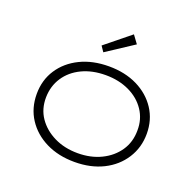

<svg xmlns="http://www.w3.org/2000/svg" viewBox="-130 -877 1049 1025"><g transform="rotate(20 394.5 -364.5)"><path d="M395 10Q303 10 232.5 -25Q162 -60 122 -121.5Q82 -183 82 -263Q82 -342 122 -403Q162 -464 232.5 -498.5Q303 -533 395 -533Q487 -533 557 -498.5Q627 -464 667 -403Q707 -342 707 -263Q707 -185 667 -122.5Q627 -60 557 -25Q487 10 395 10ZM395 -40Q469 -40 527.5 -68.5Q586 -97 620 -147Q654 -197 654 -263Q655 -327 621.5 -377Q588 -427 529 -455Q470 -483 395 -483Q319 -483 260.5 -455Q202 -427 169 -377Q136 -327 135 -263Q134 -197 168 -147.5Q202 -98 261 -69Q320 -40 395 -40ZM340 -593 319 -624 461 -739 494 -694Z"/></g></svg>

Font: Lexend Giga ExtraLight
Style: Regular
Weight: 250
Version: Version 1.007